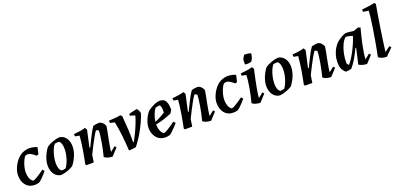

<svg xmlns="http://www.w3.org/2000/svg" viewBox="9 -1615 5240 2530"><g transform="rotate(-20 2629.0 -350.0)"><path d="M197 12Q121 12 76.5 -41.5Q32 -95 32 -180Q32 -227 53 -279.5Q74 -332 109.5 -376Q145 -420 189 -443Q243 -468 293 -468Q308 -468 329 -465Q350 -462 369.5 -456.5Q389 -451 400 -445V-438L380 -351L353 -341Q325 -365 298.5 -382.5Q272 -400 247 -400Q231 -400 209 -391Q179 -350 160 -292Q141 -234 141 -181Q141 -139 154 -103.5Q167 -68 197 -47Q216 -50 245.5 -67Q275 -84 306 -105.5Q337 -127 360 -143L382 -118Q369 -101 349 -79Q329 -57 306.5 -35Q284 -13 263 2Q229 12 197 12Z M570 8Q511 1 477 -47.5Q443 -96 443 -166Q443 -226 469 -290.5Q495 -355 533 -403Q573 -429 621 -446.5Q669 -464 714 -468Q773 -461 806.5 -413Q840 -365 839 -293Q839 -253 826.5 -209.5Q814 -166 792 -125Q770 -84 744 -52Q708 -29 661 -12.5Q614 4 570 8ZM597 -46Q628 -46 653 -54Q674 -81 691.5 -123Q709 -165 719 -212Q729 -259 729 -300Q729 -340 720 -369.5Q711 -399 690 -414Q654 -414 630 -408Q608 -382 590.5 -338.5Q573 -295 563.5 -247.5Q554 -200 554 -159Q554 -120 564 -90Q574 -60 597 -46Z M1289 12Q1273 12 1252 8.5Q1231 5 1210 -3Q1189 -11 1176 -24Q1187 -65 1197.5 -113.5Q1208 -162 1216.5 -210.5Q1225 -259 1230 -301.5Q1235 -344 1235 -374Q1221 -384 1201 -389Q1179 -360 1152 -312Q1125 -264 1097 -209Q1069 -154 1044 -103L1028 0H925L915 -16Q922 -50 931.5 -99Q941 -148 950 -202.5Q959 -257 965.5 -308Q972 -359 974 -397L914 -408Q911 -423 912 -441Q951 -444 995 -450.5Q1039 -457 1076 -468L1093 -437L1042 -204L1052 -201Q1074 -246 1097 -293.5Q1120 -341 1143 -383Q1166 -425 1189 -456Q1209 -461 1228.5 -464.5Q1248 -468 1268 -468Q1290 -468 1307.5 -454.5Q1325 -441 1336 -423.5Q1347 -406 1350 -394Q1345 -358 1337 -316.5Q1329 -275 1320 -233Q1311 -185 1302.5 -138.5Q1294 -92 1291 -53L1359 -108L1379 -86Z M1519 10Q1513 -100 1502 -200.5Q1491 -301 1471 -401L1406 -418Q1405 -425 1405.5 -433.5Q1406 -442 1407 -450Q1444 -451 1487 -454.5Q1530 -458 1569 -465L1590 -447Q1599 -351 1604 -258Q1609 -165 1607 -75L1619 -77Q1644 -122 1671 -178.5Q1698 -235 1720.5 -292Q1743 -349 1755 -396L1685 -417Q1685 -430 1689 -442Q1703 -447 1726 -452.5Q1749 -458 1770.5 -462.5Q1792 -467 1802 -468Q1814 -454 1823 -436Q1832 -418 1835 -399Q1817 -342 1785 -273Q1753 -204 1711 -133.5Q1669 -63 1619 0Q1600 3 1573 6.5Q1546 10 1519 10Z M2030 12Q1980 12 1942.5 -12.5Q1905 -37 1884 -80Q1863 -123 1862 -180Q1862 -215 1873.5 -253.5Q1885 -292 1904.5 -328Q1924 -364 1947 -391Q1972 -410 2002.5 -427.5Q2033 -445 2065 -456.5Q2097 -468 2125 -468Q2154 -468 2176.5 -454Q2199 -440 2212 -405.5Q2225 -371 2226 -309L2199 -261Q2084 -211 1972 -190Q1972 -185 1972 -181Q1973 -139 1986.5 -103.5Q2000 -68 2029 -47Q2049 -50 2079.5 -68Q2110 -86 2142.5 -108Q2175 -130 2197 -147L2221 -121Q2207 -105 2186 -82Q2165 -59 2141 -36Q2117 -13 2096 2Q2062 12 2030 12ZM2040 -400Q2016 -368 1998.5 -321Q1981 -274 1975 -226Q2012 -240 2047 -259Q2082 -278 2121 -302Q2123 -339 2120 -364Q2117 -389 2104 -410Q2071 -410 2040 -400Z M2670 12Q2654 12 2633 8.5Q2612 5 2591 -3Q2570 -11 2557 -24Q2568 -65 2578.5 -113.5Q2589 -162 2597.5 -210.5Q2606 -259 2611 -301.5Q2616 -344 2616 -374Q2602 -384 2582 -389Q2560 -360 2533 -312Q2506 -264 2478 -209Q2450 -154 2425 -103L2409 0H2306L2296 -16Q2303 -50 2312.5 -99Q2322 -148 2331 -202.5Q2340 -257 2346.5 -308Q2353 -359 2355 -397L2295 -408Q2292 -423 2293 -441Q2332 -444 2376 -450.5Q2420 -457 2457 -468L2474 -437L2423 -204L2433 -201Q2455 -246 2478 -293.5Q2501 -341 2524 -383Q2547 -425 2570 -456Q2590 -461 2609.5 -464.5Q2629 -468 2649 -468Q2671 -468 2688.5 -454.5Q2706 -441 2717 -423.5Q2728 -406 2731 -394Q2726 -358 2718 -316.5Q2710 -275 2701 -233Q2692 -185 2683.5 -138.5Q2675 -92 2672 -53L2740 -108L2760 -86Z M2982 12Q2906 12 2861.5 -41.5Q2817 -95 2817 -180Q2817 -227 2838 -279.5Q2859 -332 2894.5 -376Q2930 -420 2974 -443Q3028 -468 3078 -468Q3093 -468 3114 -465Q3135 -462 3154.5 -456.5Q3174 -451 3185 -445V-438L3165 -351L3138 -341Q3110 -365 3083.5 -382.5Q3057 -400 3032 -400Q3016 -400 2994 -391Q2964 -350 2945 -292Q2926 -234 2926 -181Q2926 -139 2939 -103.5Q2952 -68 2982 -47Q3001 -50 3030.5 -67Q3060 -84 3091 -105.5Q3122 -127 3145 -143L3167 -118Q3154 -101 3134 -79Q3114 -57 3091.5 -35Q3069 -13 3048 2Q3014 12 2982 12Z M3312 -397 3252 -408Q3249 -422 3250 -440Q3289 -443 3334 -450Q3379 -457 3417 -468L3434 -437Q3398 -276 3382 -186Q3366 -96 3364 -53L3432 -108L3451 -86L3361 12Q3338 12 3303.5 3.5Q3269 -5 3249 -24Q3260 -65 3271.5 -117Q3283 -169 3292 -222Q3301 -275 3306.5 -321Q3312 -367 3312 -397ZM3343 -531Q3342 -543 3342.5 -561.5Q3343 -580 3343 -590Q3346 -611 3359.5 -631Q3373 -651 3377 -657Q3405 -657 3430 -653Q3455 -649 3470 -642Q3467 -612 3456.5 -583.5Q3446 -555 3437 -543Q3427 -537 3409 -531Q3394 -529 3377.5 -529.5Q3361 -530 3343 -531Z M3635 8Q3576 1 3542 -47.5Q3508 -96 3508 -166Q3508 -226 3534 -290.5Q3560 -355 3598 -403Q3638 -429 3686 -446.5Q3734 -464 3779 -468Q3838 -461 3871.5 -413Q3905 -365 3904 -293Q3904 -253 3891.5 -209.5Q3879 -166 3857 -125Q3835 -84 3809 -52Q3773 -29 3726 -12.5Q3679 4 3635 8ZM3662 -46Q3693 -46 3718 -54Q3739 -81 3756.5 -123Q3774 -165 3784 -212Q3794 -259 3794 -300Q3794 -340 3785 -369.5Q3776 -399 3755 -414Q3719 -414 3695 -408Q3673 -382 3655.5 -338.5Q3638 -295 3628.5 -247.5Q3619 -200 3619 -159Q3619 -120 3629 -90Q3639 -60 3662 -46Z M4354 12Q4338 12 4317 8.5Q4296 5 4275 -3Q4254 -11 4241 -24Q4252 -65 4262.5 -113.5Q4273 -162 4281.5 -210.5Q4290 -259 4295 -301.5Q4300 -344 4300 -374Q4286 -384 4266 -389Q4244 -360 4217 -312Q4190 -264 4162 -209Q4134 -154 4109 -103L4093 0H3990L3980 -16Q3987 -50 3996.5 -99Q4006 -148 4015 -202.5Q4024 -257 4030.5 -308Q4037 -359 4039 -397L3979 -408Q3976 -423 3977 -441Q4016 -444 4060 -450.5Q4104 -457 4141 -468L4158 -437L4107 -204L4117 -201Q4139 -246 4162 -293.5Q4185 -341 4208 -383Q4231 -425 4254 -456Q4274 -461 4293.5 -464.5Q4313 -468 4333 -468Q4355 -468 4372.5 -454.5Q4390 -441 4401 -423.5Q4412 -406 4415 -394Q4410 -358 4402 -316.5Q4394 -275 4385 -233Q4376 -185 4367.5 -138.5Q4359 -92 4356 -53L4424 -108L4444 -86Z M4562 12Q4540 -1 4518.5 -36.5Q4497 -72 4497 -138Q4497 -195 4511.5 -243.5Q4526 -292 4548.5 -329Q4571 -366 4596 -390Q4616 -408 4643.5 -426Q4671 -444 4696 -456Q4721 -468 4735 -468Q4761 -467 4788 -464Q4815 -461 4840 -457L4909 -481L4940 -469Q4927 -422 4913.5 -367.5Q4900 -313 4888 -256.5Q4876 -200 4868 -147.5Q4860 -95 4858 -52L4927 -108L4947 -86L4857 12Q4841 12 4819.5 8Q4798 4 4777.5 -3.5Q4757 -11 4745 -21L4794 -237L4785 -240Q4752 -169 4716.5 -108.5Q4681 -48 4640 0Q4624 5 4603.5 8.5Q4583 12 4562 12ZM4628 -58Q4647 -77 4671.5 -114Q4696 -151 4721.5 -198Q4747 -245 4769.5 -297Q4792 -349 4808 -399Q4764 -418 4712 -420Q4679 -392 4654.5 -339Q4630 -286 4617 -222.5Q4604 -159 4604 -99V-90Q4614 -71 4628 -58Z M5135 12Q5120 12 5098 8.5Q5076 5 5055 -3Q5034 -11 5021 -24Q5030 -64 5041.5 -126Q5053 -188 5065.5 -261Q5078 -334 5089.5 -407Q5101 -480 5108.5 -541.5Q5116 -603 5118 -641L5043 -652Q5040 -667 5041 -685Q5081 -688 5131.5 -695Q5182 -702 5220 -712L5236 -691Q5224 -625 5210 -541Q5196 -457 5182.5 -368Q5169 -279 5157.5 -197Q5146 -115 5138 -53L5214 -109L5233 -86Z"/></g></svg>

Font: Labrada SemiBold
Style: Italic
Weight: 600
Italic angle: -7°
Designer: Mercedes Jáuregui
Foundry: Omnibus-Type Team
Version: Version 1.000; ttfautohint (v1.8.4.7-5d5b)